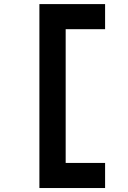

<svg xmlns="http://www.w3.org/2000/svg" viewBox="-20 -818 626 942"><path d="M173.3 104.5H495.6V-18.6H302.2V-674.8H495.6V-797.9H173.3Z"/></svg>

Font: Cascadia Mono NF
Style: Bold
Weight: 700
Monospace: yes
Designer: Aaron Bell
Foundry: Saja Typeworks
Version: Version 2404.023